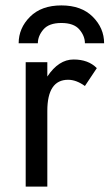

<svg xmlns="http://www.w3.org/2000/svg" viewBox="-20 -690 405 710"><path d="M49 -530Q49 -586 91 -628Q133 -670 207 -670Q281 -670 323 -628Q365 -586 365 -530H294Q294 -557 273.5 -581Q253 -605 207 -605Q161 -605 140.5 -581Q120 -557 120 -530ZM294 -372Q262 -395 232 -395Q155 -395 155 -280V0H75V-460H155V-407Q197 -470 252 -470Q307 -470 338 -438Z"/></svg>

Font: renner_400book
Style: Book
Weight: 400
Version: Version 003.000 ; ttfautohint (v0.97) -l 8 -r 50 -G 200 -x 1